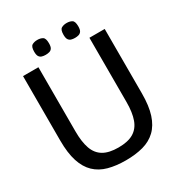

<svg xmlns="http://www.w3.org/2000/svg" viewBox="-231 -1156 1220 1316"><g transform="rotate(-30 378.5 -498.5)"><path d="M378.3 11Q301.3 11 241 -5.5Q180.7 -22 139.3 -61.5Q98 -101 76.7 -167Q55.3 -233 55.3 -332V-842H177V-334Q177 -250.7 196.2 -196.8Q215.3 -143 259.5 -116.8Q303.7 -90.7 378.3 -90.7Q453.3 -90.7 497.5 -116.8Q541.7 -143 561.2 -196.8Q580.7 -250.7 580.7 -334V-842H701.7V-332Q701.7 -233 680.2 -167Q658.7 -101 617.3 -61.5Q576 -22 515.7 -5.5Q455.3 11 378.3 11ZM495.3 -890.3Q479 -890.3 465.8 -894.3Q452.7 -898.3 444.8 -910.4Q437 -922.4 437 -948.6Q437 -988 454 -998Q471 -1008 495.3 -1008Q520.5 -1008 537.2 -998Q554 -988 554 -948.6Q554 -922.4 546.2 -910.4Q538.3 -898.3 525 -894.3Q511.7 -890.3 495.3 -890.3ZM263.3 -890.3Q247 -890.3 233.8 -894.3Q220.7 -898.3 212.8 -910.4Q205 -922.4 205 -948.6Q205 -988 222 -998Q239 -1008 263.3 -1008Q288.5 -1008 305.2 -998Q322 -988 322 -948.6Q322 -922.4 314.5 -910.4Q307 -898.3 293.5 -894.3Q280 -890.3 263.3 -890.3Z"/></g></svg>

Font: Matangi Light
Style: Regular
Weight: 300
Designer: Prashant Pant
Foundry: The Graphic Ant
Version: Version 3.002